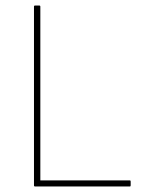

<svg xmlns="http://www.w3.org/2000/svg" viewBox="-20 -675 522 695"><path d="M107 0Q103 0 103 -4V-651Q103 -655 107 -655H122Q126 -655 126 -651V-22H450Q453 -22 453 -18V-4Q453 0 450 0Z"/></svg>

Font: Sofia Sans Thin
Style: Regular
Weight: 250
Designer: Botio Nikoltchev, Ani Petrova
Foundry: lettersoup
Version: Version 4.101